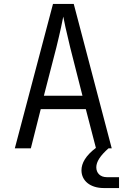

<svg xmlns="http://www.w3.org/2000/svg" viewBox="-20 -750 640 971"><path d="M520 146C487 146 467 125 467 96C467 68 487 37 529 0H545L353 -730H248L55 0H136L186 -198H414L465 -2C413 37 392 76 392 111C392 164 436 201 505 201H582V146ZM265 -510C285 -591 297 -649 300 -666C303 -649 315 -591 335 -510L397 -266H202Z"/></svg>

Font: Tekne LDO Light
Style: Regular
Weight: 300
Monospace: yes
Designer: Alessio Laiso, Mario Rullo, Paolo Rosset
Foundry: Alessio Laiso
Version: Version 1.000;hotconv 1.0.109;makeotfexe 2.5.65596